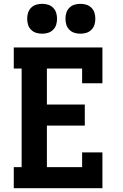

<svg xmlns="http://www.w3.org/2000/svg" viewBox="-20 -983 640 1003"><path d="M52 0V-110H93V-625H52V-735H515V-548H409V-625H225V-437H423V-327H225V-110H409V-187H515V0ZM400 -807Q384 -807 369 -811.5Q354 -816 342.5 -827.5Q331 -839 326.5 -854Q322 -869 322 -885Q322 -901 326.5 -916Q331 -931 342.5 -942.5Q354 -954 369 -958.5Q384 -963 400 -963Q416 -963 431 -958.5Q446 -954 457.5 -942.5Q469 -931 473.5 -916Q478 -901 478 -885Q478 -869 473.5 -854Q469 -839 457.5 -827.5Q446 -816 431 -811.5Q416 -807 400 -807ZM200 -807Q184 -807 169 -811.5Q154 -816 142.5 -827.5Q131 -839 126.5 -854Q122 -869 122 -885Q122 -901 126.5 -916Q131 -931 142.5 -942.5Q154 -954 169 -958.5Q184 -963 200 -963Q216 -963 231 -958.5Q246 -954 257.5 -942.5Q269 -931 273.5 -916Q278 -901 278 -885Q278 -869 273.5 -854Q269 -839 257.5 -827.5Q246 -816 231 -811.5Q216 -807 200 -807Z"/></svg>

Font: Iosevka Curly Slab XBdEx
Style: Regular
Weight: 800
Width: 7
Monospace: yes
Designer: Belleve Invis
Foundry: Belleve Invis
Version: Version 11.0.0; ttfautohint (v1.8.3)